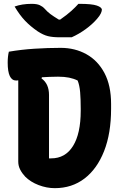

<svg xmlns="http://www.w3.org/2000/svg" viewBox="-20 -969 640 999"><path d="M558 -403Q558 -275 521.5 -182.5Q485 -90 419.5 -40Q354 10 265 10Q223 10 181 -6Q139 -22 111 -50Q95 -67 85 -86.5Q75 -106 75 -128V-551Q68 -550 64 -550Q20 -550 20 -643Q20 -675 26 -700Q90 -711 159 -715.5Q228 -720 296 -720Q370 -720 429.5 -687Q489 -654 523.5 -589Q558 -524 558 -428ZM235 -145H246Q320 -145 360 -209.5Q400 -274 400 -393V-403Q400 -453 397 -489Q394 -525 384 -550Q364 -560 339.5 -565Q315 -570 282 -570Q258 -570 237 -569Q216 -568 198 -567L196 -561Q235 -533 235 -475ZM353 -775H289Q254 -775 229.5 -781Q205 -787 176 -806Q138 -832 110 -861.5Q82 -891 56 -935Q94 -949 145 -949Q172 -949 187 -942Q202 -935 212 -924Q226 -908 242 -896Q258 -884 286 -867H293Q329 -892 351.5 -912.5Q374 -933 388 -949H394Q458 -949 484 -940Q510 -931 510 -918Q510 -911 504.5 -899Q499 -887 485 -871Q461 -843 426 -817.5Q391 -792 353 -775Z"/></svg>

Font: Recursive Mn Csl St XBd
Style: Regular
Weight: 800
Monospace: yes
Version: Version 1.079;hotconv 1.0.112;makeotfexe 2.5.65598; ttfautoh